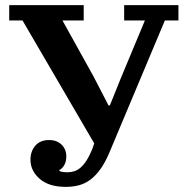

<svg xmlns="http://www.w3.org/2000/svg" viewBox="-20 -718 721 750"><path d="M237 12Q171 12 135 -19.5Q99 -51 99 -94Q99 -127 118 -149Q137 -171 172 -171Q202 -171 220.5 -153Q239 -135 239 -107Q239 -87 231 -73Q223 -59 212 -54V-50Q219 -47 227 -46Q235 -45 242 -45Q257 -45 270 -49Q283 -53 295 -63.5Q307 -74 318.5 -92Q330 -110 341 -137L348 -158L68 -638H16V-698H307V-638H224L345 -420L404 -306H409L453 -415L546 -638H465V-698H677V-638H624L406 -119Q390 -82 372 -57Q354 -32 333.5 -16.5Q313 -1 289 5.5Q265 12 237 12Z"/></svg>

Font: IBM Plex Serif SmBld
Style: Regular
Weight: 600
Designer: Mike Abbink, Paul van der Laan, Pieter van Rosmalen
Foundry: Bold Monday
Version: Version 3.001